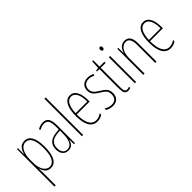

<svg xmlns="http://www.w3.org/2000/svg" viewBox="34 -1641 2753 2753"><g transform="rotate(-45 1411.0 -264.0)"><path d="M228 -537C143 -537 110 -472 93 -404H91L90 -527H71V232H97V-37C97 -69 96 -95 95 -107H98C111 -53 146 10 225 10C317 10 378 -75 378 -270C378 -450 326 -537 228 -537ZM227 -512C313 -512 353 -424 353 -270C353 -79 294 -15 226 -15C152 -15 97 -98 97 -219V-292C97 -416 145 -512 227 -512Z M600 -537C566 -537 527 -525 495 -505L506 -483C543 -505 576 -512 600 -512C667 -512 694 -475 694 -355V-304L633 -297C523 -284 461 -234 461 -129C461 -57 496 10 580 10C656 10 684 -43 696 -93H698L699 0H720V-358C720 -489 684 -537 600 -537ZM632 -274 695 -281V-220C695 -97 664 -12 580 -12C522 -12 487 -54 487 -129C487 -217 533 -263 632 -274Z M886 0V-760H860V0Z M1151 -537C1050 -537 1003 -429 1003 -264C1003 -94 1055 10 1170 10C1211 10 1246 -3 1274 -22V-52C1239 -27 1205 -15 1170 -15C1075 -15 1028 -106 1029 -273H1290V-301C1290 -421 1256 -537 1151 -537ZM1151 -512C1234 -512 1267 -414 1266 -297H1030C1036 -442 1081 -512 1151 -512Z M1614 -123C1614 -210 1564 -239 1498 -280C1434 -320 1401 -349 1401 -407C1401 -475 1445 -512 1510 -512C1542 -512 1576 -503 1598 -487L1611 -510C1585 -527 1549 -537 1511 -537C1418 -537 1375 -479 1375 -408C1375 -330 1426 -296 1493 -254C1552 -217 1587 -195 1587 -125C1587 -56 1553 -16 1483 -16C1441 -16 1401 -31 1372 -52V-21C1395 -6 1434 10 1483 10C1571 10 1614 -43 1614 -123Z M1795 -14C1755 -14 1745 -44 1745 -108V-503H1844V-527H1745V-656H1724L1717 -528L1669 -521V-503H1719V-112C1719 -32 1733 10 1794 10C1813 10 1827 6 1840 0V-25C1830 -19 1812 -14 1795 -14Z M1948 -724C1928 -724 1922 -706 1922 -690C1922 -672 1930 -656 1947 -656C1963 -656 1973 -670 1973 -691C1973 -707 1967 -724 1948 -724ZM1960 -527H1934V0H1960Z M2259 -537C2179 -537 2142 -474 2128 -415H2126L2125 -527H2105V0H2131V-311C2131 -445 2190 -513 2259 -513C2313 -513 2347 -471 2347 -365V0H2373V-375C2373 -488 2332 -537 2259 -537Z M2637 -537C2536 -537 2489 -429 2489 -264C2489 -94 2541 10 2656 10C2697 10 2732 -3 2760 -22V-52C2725 -27 2691 -15 2656 -15C2561 -15 2514 -106 2515 -273H2776V-301C2776 -421 2742 -537 2637 -537ZM2637 -512C2720 -512 2753 -414 2752 -297H2516C2522 -442 2567 -512 2637 -512Z"/></g></svg>

Font: Noto Sans Gurmukhi UI ExtraCondensed Thin
Style: Regular
Weight: 100
Width: 2
Designer: Jelle Bosma - Monotype Design Team
Foundry: Monotype Imaging Inc.
Version: Version 2.004